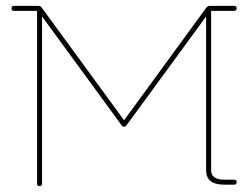

<svg xmlns="http://www.w3.org/2000/svg" viewBox="-20 -628 852 653"><path d="M776 0H742Q681 0 681 -49V-572L409 -200Q406 -197 402 -197Q398 -197 395 -200L123 -572V-3Q123 5 114.5 5Q106 5 106 -3V-591H28Q19 -591 19 -599.5Q19 -608 28 -608H111Q118 -608 122 -602L402 -219L681 -601Q686 -608 692 -608H776Q785 -608 785 -599.5Q785 -591 776 -591H698V-49Q698 -17 742 -17H776Q785 -17 785 -8.5Q785 0 776 0Z"/></svg>

Font: Flamenco Light
Style: Regular
Weight: 300
Designer: Luciano Vergara
Foundry: Luciano Vergara
Version: Version 1.003